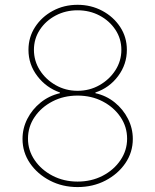

<svg xmlns="http://www.w3.org/2000/svg" viewBox="-20 -757 637 787"><path d="M297.9 9.8Q235.8 9.8 184.6 -16.8Q133.3 -43.5 102.8 -88.1Q72.3 -132.8 72.3 -187.5Q72.3 -231 92 -269.8Q111.8 -308.6 146.5 -336.7Q181.2 -364.7 225.6 -375V-377.9Q169.4 -397.5 133.1 -445.1Q96.7 -492.7 96.7 -552.7Q96.7 -604.5 123.8 -646.2Q150.9 -688 196.5 -712.6Q242.2 -737.3 297.9 -737.3Q353 -737.3 398.9 -712.9Q444.8 -688.5 472.4 -646.7Q500 -605 500 -552.7Q500 -493.2 464.1 -445.1Q428.2 -397 371.1 -377.9V-375Q415.5 -365.2 450.2 -337.2Q484.9 -309.1 504.6 -270Q524.4 -231 524.4 -187.5Q524.4 -132.8 493.9 -88.1Q463.4 -43.5 412.1 -16.8Q360.8 9.8 297.9 9.8ZM297.9 -12.7Q355 -12.7 400.9 -36.6Q446.8 -60.5 473.9 -100.6Q501 -140.6 501 -188.5Q501 -237.3 473.9 -277.3Q446.8 -317.4 400.9 -341.3Q355 -365.2 297.9 -365.2Q241.2 -365.2 195.1 -341.3Q148.9 -317.4 121.8 -277.3Q94.7 -237.3 94.7 -188.5Q94.7 -140.6 122.1 -100.6Q149.4 -60.5 195.6 -36.6Q241.7 -12.7 297.9 -12.7ZM297.9 -384.8Q347.2 -384.8 387.9 -408Q428.7 -431.2 453.1 -469.2Q477.5 -507.3 477.5 -552.7Q477.5 -598.1 453.1 -635Q428.7 -671.9 387.9 -693.4Q347.2 -714.8 297.9 -714.8Q249 -714.8 208.3 -693.4Q167.5 -671.9 143.3 -635Q119.1 -598.1 119.1 -552.7Q119.1 -507.3 143.3 -469.2Q167.5 -431.2 208.3 -408Q249 -384.8 297.9 -384.8Z"/></svg>

Font: Inter Thin
Style: Regular
Weight: 250
Designer: Rasmus Andersson
Foundry: rsms
Version: Version 4.001;git-66647c0bb